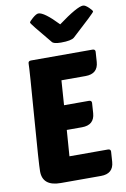

<svg xmlns="http://www.w3.org/2000/svg" viewBox="-103 -1023 708 1083"><g transform="rotate(-10 251.0 -482.0)"><path d="M155 0Q51 0 51 -85Q51 -127 72 -395Q93 -663 93 -695Q93 -710 109 -710H461Q477 -710 477 -696L473 -637Q468 -570 397 -570H259L249 -429H391Q407 -429 407 -415L403 -356Q398 -289 327 -289H240L229 -140H449Q465 -140 465 -126L461 -67Q456 0 385 0ZM307 -882Q418 -964 452 -964Q464 -964 484 -945Q502 -928 502 -921Q502 -915 370 -795Q353 -780 294 -780Q250 -780 241 -795Q141 -914 141 -921Q141 -927 162 -945Q184 -964 196 -964Q229 -964 307 -882Z"/></g></svg>

Font: PoetsenOne
Style: Regular
Weight: 400
Designer: Rodrigo Fuenzalida, Pablo Impallari
Foundry: Pablo Impallari, Rodrigo Fuenzalida
Version: Version 1.000